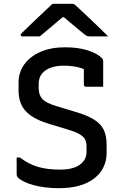

<svg xmlns="http://www.w3.org/2000/svg" viewBox="-20 -965 640 1003"><path d="M320 -718Q388 -718 438 -702Q488 -686 512 -662Q519 -656 519 -645V-512H429Q418 -512 418 -523V-604Q375 -622 315 -622Q254 -622 218 -597.5Q182 -573 182 -526V-505Q182 -470 200.5 -448.5Q219 -427 277 -410L373 -381Q435 -363 471 -340.5Q507 -318 522 -286.5Q537 -255 537 -209V-168Q537 -83 471.5 -32.5Q406 18 288 18Q215 18 157 2.5Q99 -13 73 -38Q70 -42 68.5 -45.5Q67 -49 67 -56V-142H84Q129 -108 177.5 -93.5Q226 -79 294 -79Q362 -79 397 -104.5Q432 -130 432 -171V-200Q432 -222 424.5 -236.5Q417 -251 396.5 -263.5Q376 -276 335 -288L239 -317Q176 -336 140.5 -361.5Q105 -387 91 -419.5Q77 -452 77 -492V-534Q77 -588 107.5 -629.5Q138 -671 192.5 -694.5Q247 -718 320 -718ZM254 -945H355Q363 -945 368.5 -942Q374 -939 388 -925Q399 -915 426 -889.5Q453 -864 485.5 -833Q518 -802 545 -775H451Q440 -775 435 -777Q430 -779 422 -785Q408 -796 381 -818.5Q354 -841 314 -875H307Q269 -843 240 -818.5Q211 -794 188 -775H99Q88 -775 88 -782Q88 -786 91.5 -790Q95 -794 110 -808Q127 -825 154.5 -851Q182 -877 209.5 -903Q237 -929 254 -945Z"/></svg>

Font: Recursive Mn Lnr St Med
Style: Regular
Weight: 500
Monospace: yes
Version: Version 1.079;hotconv 1.0.112;makeotfexe 2.5.65598; ttfautoh